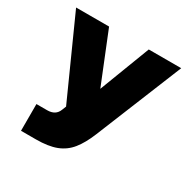

<svg xmlns="http://www.w3.org/2000/svg" viewBox="-148 -790 920 930"><g transform="rotate(30 312.0 -325.0)"><path d="M86 -149.5H146Q193 -149.5 207.5 -188L216.5 -210.5L18.5 -650.5H203L317 -368L425 -650.5H606.5L410 -167.5Q385.5 -107.5 356 -70.8Q326.5 -34 282.2 -17Q238 0 169 0H86Z"/></g></svg>

Font: Overused Grotesk ExtraBold
Style: Regular
Weight: 800
Version: Version 0.004